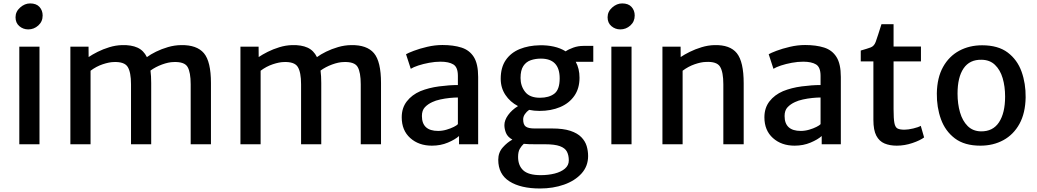

<svg xmlns="http://www.w3.org/2000/svg" viewBox="-20 -822 5910 1094"><path d="M90 0V-556H205V0ZM141 -654.5Q112 -654.5 90.2 -673Q68.5 -691.5 68.5 -723.5Q68.5 -756 94.8 -779.2Q121 -802.5 151.5 -802.5Q187 -802.5 205 -782.5Q223 -762.5 223 -733.5Q223 -699 198.2 -676.8Q173.5 -654.5 141 -654.5Z M381 0V-556H484.5L485 -497Q505.5 -511 536.2 -526.5Q567 -542 603 -553Q639 -564 675 -565Q728.5 -566.5 763.5 -550.5Q798.5 -534.5 817 -496.5Q837.5 -512 869 -527.5Q900.5 -543 937.5 -553.8Q974.5 -564.5 1012 -565Q1101.5 -566.5 1141.8 -519Q1182 -471.5 1182 -349V0H1066.5V-341.5Q1066.5 -410 1048.8 -440.5Q1031 -471 969 -468.5Q940 -468 903.2 -454.5Q866.5 -441 837.5 -420Q841.5 -389 841.5 -348.5V0H726.5V-341.5Q726.5 -410 707.8 -440.5Q689 -471 628 -468.5Q602 -468 565.2 -455.8Q528.5 -443.5 496 -419V0Z M1350 0V-556H1453.5L1454 -497Q1474.5 -511 1505.2 -526.5Q1536 -542 1572 -553Q1608 -564 1644 -565Q1697.5 -566.5 1732.5 -550.5Q1767.5 -534.5 1786 -496.5Q1806.5 -512 1838 -527.5Q1869.5 -543 1906.5 -553.8Q1943.5 -564.5 1981 -565Q2070.5 -566.5 2110.8 -519Q2151 -471.5 2151 -349V0H2035.5V-341.5Q2035.5 -410 2017.8 -440.5Q2000 -471 1938 -468.5Q1909 -468 1872.2 -454.5Q1835.5 -441 1806.5 -420Q1810.5 -389 1810.5 -348.5V0H1695.5V-341.5Q1695.5 -410 1676.8 -440.5Q1658 -471 1597 -468.5Q1571 -468 1534.2 -455.8Q1497.5 -443.5 1465 -419V0Z M2441 8Q2366 8 2317.5 -35.5Q2269 -79 2269 -153.5Q2269 -207 2297.8 -244.2Q2326.5 -281.5 2375 -302.5Q2423 -322 2481.8 -329.8Q2540.5 -337.5 2589 -337.5V-390Q2589 -439 2563.2 -454.8Q2537.5 -470.5 2490 -470.5Q2458.5 -470.5 2425 -464.2Q2391.5 -458 2363.5 -448.8Q2335.5 -439.5 2320.5 -430L2293.5 -513Q2305 -520 2337.8 -532.5Q2370.5 -545 2414.2 -555.2Q2458 -565.5 2501 -565.5Q2563.5 -565.5 2609.2 -551Q2655 -536.5 2679.8 -497.2Q2704.5 -458 2704.5 -383.5V0H2595.5V-47Q2573.5 -27 2532 -9.5Q2490.5 8 2441 8ZM2384 -161Q2384 -76 2476.5 -76Q2500 -76 2524 -83Q2548 -90 2565.8 -99Q2583.5 -108 2589 -114.5V-266.5Q2569.5 -266.5 2542.2 -263.8Q2515 -261 2488.5 -255.2Q2462 -249.5 2443.5 -240.5Q2418 -229 2401 -211Q2384 -193 2384 -161Z M3053.5 -190Q3023 -190 2995 -196Q2981 -186.5 2971 -172Q2961 -157.5 2961 -142Q2961 -111.5 2975.8 -100.8Q2990.5 -90 3025 -90H3125Q3189.5 -90 3230 -76.5Q3270.5 -63 3292.5 -40.2Q3314.5 -17.5 3322.8 10.2Q3331 38 3331 67Q3331 125 3293.5 166.5Q3256 208 3193.8 230Q3131.5 252 3057 252Q2947 252 2883 211.5Q2819 171 2819 88Q2819 47 2844.8 18Q2870.5 -11 2899.5 -26.5Q2872.5 -41.5 2863.2 -64.2Q2854 -87 2854 -109Q2854 -137 2875.2 -166.5Q2896.5 -196 2931.5 -217.5Q2886.5 -241 2859.8 -281.2Q2833 -321.5 2833 -373Q2833 -438 2862 -480Q2891 -522 2941.5 -542.5Q2992 -563 3055.5 -564Q3097.5 -565 3135.5 -556.5Q3173.5 -548 3203 -529.5Q3219.5 -541 3246.8 -550.8Q3274 -560.5 3304.5 -560.5H3360.5V-470H3260.5Q3282 -431 3282 -379Q3282 -318 3252.5 -275.8Q3223 -233.5 3171.5 -211.8Q3120 -190 3053.5 -190ZM3056.5 -265Q3108 -265 3138.5 -288.2Q3169 -311.5 3169 -375.5Q3169 -488 3062 -488Q3031 -488 3004.5 -479Q2978 -470 2962 -446Q2946 -422 2946 -377.5Q2946 -332 2972.2 -298.5Q2998.5 -265 3056.5 -265ZM2932 72Q2932 121.5 2961.8 148.8Q2991.5 176 3061 176Q3104 176 3140.5 166.8Q3177 157.5 3199 138.8Q3221 120 3221 92Q3221 62.5 3210.2 42Q3199.5 21.5 3170.2 10.8Q3141 0 3085 0H3030Q3011 0 2994.8 -0.5Q2978.5 -1 2964.5 -2.5Q2952 8.5 2942 25.5Q2932 42.5 2932 72Z M3463.5 0V-556H3578.5V0ZM3514.5 -654.5Q3485.5 -654.5 3463.8 -673Q3442 -691.5 3442 -723.5Q3442 -756 3468.2 -779.2Q3494.5 -802.5 3525 -802.5Q3560.5 -802.5 3578.5 -782.5Q3596.5 -762.5 3596.5 -733.5Q3596.5 -699 3571.8 -676.8Q3547 -654.5 3514.5 -654.5Z M3754.5 0V-556H3858L3858.5 -497Q3879 -511 3910.2 -526.5Q3941.5 -542 3977.8 -553Q4014 -564 4050 -565Q4139.5 -567.5 4178.5 -518.8Q4217.5 -470 4217.5 -347.5V0H4101.5V-341.5Q4101.5 -411.5 4082.8 -442Q4064 -472.5 4001.5 -469Q3975 -468.5 3938.5 -456Q3902 -443.5 3869.5 -419V0Z M4507.5 8Q4432.5 8 4384 -35.5Q4335.5 -79 4335.5 -153.5Q4335.5 -207 4364.2 -244.2Q4393 -281.5 4441.5 -302.5Q4489.5 -322 4548.2 -329.8Q4607 -337.5 4655.5 -337.5V-390Q4655.5 -439 4629.8 -454.8Q4604 -470.5 4556.5 -470.5Q4525 -470.5 4491.5 -464.2Q4458 -458 4430 -448.8Q4402 -439.5 4387 -430L4360 -513Q4371.5 -520 4404.2 -532.5Q4437 -545 4480.8 -555.2Q4524.5 -565.5 4567.5 -565.5Q4630 -565.5 4675.8 -551Q4721.5 -536.5 4746.2 -497.2Q4771 -458 4771 -383.5V0H4662V-47Q4640 -27 4598.5 -9.5Q4557 8 4507.5 8ZM4450.5 -161Q4450.5 -76 4543 -76Q4566.5 -76 4590.5 -83Q4614.5 -90 4632.2 -99Q4650 -108 4655.5 -114.5V-266.5Q4636 -266.5 4608.8 -263.8Q4581.5 -261 4555 -255.2Q4528.5 -249.5 4510 -240.5Q4484.5 -229 4467.5 -211Q4450.5 -193 4450.5 -161Z M5089.5 8Q5050 8 5020 -4.5Q4990 -17 4973.2 -48.8Q4956.5 -80.5 4956.5 -139V-472H4884.5V-534Q4921.5 -544.5 4941 -551.8Q4960.5 -559 4969.5 -583Q4975.5 -599.5 4983.8 -625.2Q4992 -651 5002.5 -684H5071.5V-557H5227.5V-472H5071.5V-200Q5071.5 -146 5076.2 -121.2Q5081 -96.5 5094.2 -89.8Q5107.5 -83 5133.5 -83Q5154.5 -83 5183.8 -90Q5213 -97 5226.5 -105L5245.5 -39Q5223 -22 5178.8 -7Q5134.5 8 5089.5 8Z M5566 8Q5475.5 8 5420.8 -33.5Q5366 -75 5341.5 -142.8Q5317 -210.5 5318 -290Q5319.5 -379.5 5353.5 -440.5Q5387.5 -501.5 5445.5 -532.8Q5503.5 -564 5576 -564Q5667 -564 5721.8 -522.8Q5776.5 -481.5 5800.8 -413.8Q5825 -346 5824 -267Q5822.5 -177.5 5788.8 -116.2Q5755 -55 5697.2 -23.5Q5639.5 8 5566 8ZM5569 -73.5Q5637.5 -72.5 5672.2 -125.2Q5707 -178 5707 -271.5Q5707 -329.5 5693 -376.8Q5679 -424 5649.2 -452.5Q5619.5 -481 5573 -481.5Q5505 -483 5470.5 -432.5Q5436 -382 5436 -288.5Q5436 -230.5 5450 -182Q5464 -133.5 5493.5 -104Q5523 -74.5 5569 -73.5Z"/></svg>

Font: Merriweather Sans
Style: Regular
Weight: 400
Designer: Eben Sorkin
Foundry: Eben Sorkin
Version: Version 1.008; ttfautohint (v1.7.19-72a1) -l 8 -r 50 -G 200 